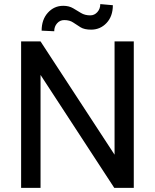

<svg xmlns="http://www.w3.org/2000/svg" viewBox="-20 -912 753 932"><path d="M629.4 -710.9V0H534.7L176.8 -548.3V0H82.5V-710.9H176.8L536.1 -161.1V-710.9ZM466.8 -892.1 527.8 -886.7Q527.8 -833 497.3 -800.5Q466.8 -768.1 422.4 -768.1Q389.2 -768.1 370.6 -779.8L335.4 -802.7Q318.4 -814.5 291.5 -814.5Q271 -814.5 257.1 -798.8Q243.2 -783.2 243.2 -760.3L182.1 -763.2Q182.1 -816.9 212.4 -850.3Q242.7 -883.8 287.1 -883.8Q314.9 -883.8 335.2 -871.8Q355.5 -859.9 373 -849.1Q392.1 -837.4 418 -837.4Q438.5 -837.4 452.6 -853.3Q466.8 -869.1 466.8 -892.1Z"/></svg>

Font: Roboto21382017
Style: Regular
Weight: 400
Designer: Christian Robertson
Foundry: Google
Version: Version 2.138; 2017